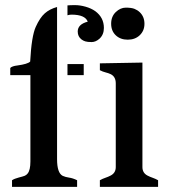

<svg xmlns="http://www.w3.org/2000/svg" viewBox="-20 -729 673 749"><path d="M202.6 -107.9Q202.6 -54.2 224.6 -43Q235.4 -38.1 249.5 -36.1Q263.7 -34.2 280.8 -25.9V0H26.9V-25.9Q36.6 -32.2 53 -36.4Q69.3 -40.5 76.2 -43.2Q83 -45.9 87.9 -52.2Q98.6 -65.4 98.6 -99.1V-436H20V-463.9Q26.9 -471.2 47.9 -473.6Q87.9 -479 97.7 -488.8Q103 -587.9 119.4 -624Q135.7 -660.2 154.8 -677Q173.8 -693.8 202.6 -701.7ZM322.3 -644.5Q312 -671.9 258.8 -671.9Q251.5 -671.9 243.2 -669.4V-708Q253.9 -709 272.9 -709Q292 -709 313.7 -702.9Q335.4 -696.8 351.6 -685.5Q385.3 -660.6 385.3 -620.1Q385.3 -593.8 368.2 -578.1Q353.5 -564.9 337.4 -564.9Q321.3 -564.9 312.7 -567.6Q304.2 -570.3 297.9 -575.2Q283.2 -586.4 283.2 -606Q283.2 -634.3 322.3 -644.5ZM243.2 -479H306.6V-436H243.2ZM535.6 -484.9V-77.1Q535.6 -54.2 555.7 -43.9Q564.9 -39.1 575.7 -35.4Q586.4 -31.7 596.7 -25.9V0H369.6V-25.9Q379.9 -31.7 390.9 -35.4Q401.9 -39.1 411.1 -43.9Q431.6 -54.2 431.6 -77.1V-403.8Q431.6 -429.7 412.1 -439.5Q403.3 -443.8 392.1 -446.5Q380.9 -449.2 369.6 -455.1V-481.9ZM524.9 -681.6Q543.5 -664.1 543.5 -636.2Q543.5 -608.9 524.9 -591.3Q506.8 -574.2 478.3 -574.2Q449.7 -574.2 431.6 -591.3Q413.6 -608.4 413.6 -636.5Q413.6 -664.6 431.6 -681.9Q449.7 -699.2 470.9 -699.2Q492.2 -699.2 504.2 -694.6Q516.1 -689.9 524.9 -681.6Z"/></svg>

Font: Stardos Stencil
Style: Regular
Weight: 400
Version: Version 1.000